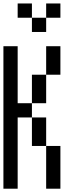

<svg xmlns="http://www.w3.org/2000/svg" viewBox="-20 -1187 457 1123"><path d="M0 -83.3V-916.7H83.3V-583.3H166.7V-500H83.3V-83.3ZM166.7 -333.3V-500H250V-333.3ZM166.7 -583.3V-750H250V-583.3ZM166.7 -1000V-1083.3H250V-1000ZM166.7 -1166.7V-1083.3H83.3V-1166.7ZM333.3 -83.3H250V-333.3H333.3ZM333.3 -750H250V-916.7H333.3ZM333.3 -1166.7V-1083.3H250V-1166.7Z"/></svg>

Font: Galmuri11 Condensed
Style: Regular
Weight: 400
Width: 3
Designer: Lee Minseo (quiple)
Version: Version 2.399;hotconv 1.1.1;makeotfexe 2.6.0 DEVELOPMENT